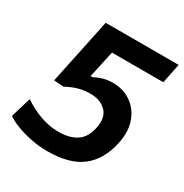

<svg xmlns="http://www.w3.org/2000/svg" viewBox="-165 -816 917 957"><g transform="rotate(30 294.0 -338.0)"><path d="M237.5 12.5Q190 12.5 144 3.2Q98 -6 59.8 -20.5Q21.5 -35 -2 -52L33 -169Q78.5 -137.5 131.2 -118.2Q184 -99 237.5 -99Q302 -99 341.5 -125.8Q381 -152.5 393 -212.5Q406 -276.5 373.2 -310Q340.5 -343.5 281.5 -343.5Q248 -343.5 216.8 -335.2Q185.5 -327 147.5 -306.5L91.5 -310.5L115 -422.5Q130 -494 144.2 -561.2Q158.5 -628.5 170.5 -687.5H590.5L567.5 -574.5H272Q265.5 -545 259 -515.2Q252.5 -485.5 246 -456L238 -420H248.5Q273.5 -432.5 297.8 -439.5Q322 -446.5 354 -446.5Q411.5 -446.5 456.2 -416Q501 -385.5 521.5 -330.5Q542 -275.5 526.5 -202Q504 -95.5 434.8 -41.5Q365.5 12.5 237.5 12.5Z"/></g></svg>

Font: Commissioner SemiBold
Style: Italic
Weight: 600
Italic angle: -12°
Designer: Kostas Bartsokas
Foundry: Kostas Bartsokas
Version: Version 1.000; ttfautohint (v1.8.3)